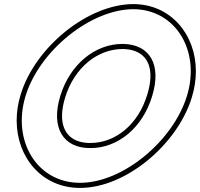

<svg xmlns="http://www.w3.org/2000/svg" viewBox="-20 -830 979 940"><path d="M105.1 -360C172.9 -582 423.7 -784 632 -785C840 -785 963.3 -580 895.1 -360C827.8 -140 580.8 66 371.1 65C162.1 65 37.5 -139 105.1 -360ZM275.1 -360C227.7 -205 288.8 -104 423.1 -105C557.1 -105 678.4 -204 725.1 -360C772.5 -515 712.7 -614 580 -615C445 -615 322.5 -515 275.1 -360ZM81.2 -367.3C67.9 -324.1 61.6 -281.3 61.6 -240.1C61.6 -59.1 185.5 90 371.1 90C595 91.1 848.8 -123 919 -352.6C932.4 -396 938.9 -439.2 939 -480.7C939.2 -660.7 816.6 -810 631.9 -810C409.7 -808.9 152.1 -599.4 81.2 -367.3ZM299 -352.7C343.8 -499.4 458.2 -590 579.9 -590C599.7 -589.9 617.5 -587.2 632.7 -582.7C704.6 -561 738.8 -490.5 701.1 -367.2C656.9 -219.4 544.1 -130 423 -130C401.7 -129.8 383.3 -132.5 367.3 -137.3C295.9 -159.1 261.7 -230.8 299 -352.7Z"/></svg>

Font: Nordica Plus
Style: NordicaClassicBkOblOl
Weight: 900
Version: Version 1.01